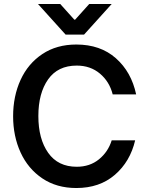

<svg xmlns="http://www.w3.org/2000/svg" viewBox="-20 -938 743 966"><path d="M46 -353Q46 -454 83.5 -536Q121 -618 193 -666Q265 -714 364 -714Q485 -714 563 -645Q641 -576 665 -463H547Q531 -527 483 -567.5Q435 -608 366 -608Q271 -608 222 -538.5Q173 -469 173 -354Q173 -239 222.5 -169Q272 -99 366 -99Q432 -99 478 -136.5Q524 -174 542 -232H660Q635 -125 558 -58.5Q481 8 364 8Q265 8 193 -40.5Q121 -89 83.5 -171Q46 -253 46 -353ZM171 -918H283L354 -839H358L429 -918H542L403 -764H310Z"/></svg>

Font: Lopes Sans SemiBold
Style: Regular
Weight: 600
Designer: Gabriel Lam, Diego Maldonado
Foundry: TypeRant, Foresti Design
Version: Version 4.000